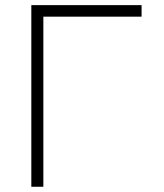

<svg xmlns="http://www.w3.org/2000/svg" viewBox="-20 -713 626 733"><path d="M99.6 0V-693.4H520.5V-649.4H145.5V0Z"/></svg>

Font: Cascadia Code NF ExtraLight
Style: Regular
Weight: 200
Monospace: yes
Designer: Aaron Bell
Foundry: Saja Typeworks
Version: Version 2404.023; ttfautohint (v1.8.4)